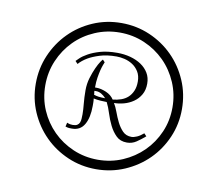

<svg xmlns="http://www.w3.org/2000/svg" viewBox="-59 -707 684 602"><g transform="rotate(10 282.5 -405.5)"><path d="M49.8 -404.8Q49.8 -453.1 68.1 -495.6Q86.4 -538.1 117.9 -569.8Q149.4 -601.6 191.7 -619.9Q233.9 -638.2 282.2 -638.2Q330.1 -638.2 372.6 -619.9Q415 -601.6 446.8 -569.8Q478.5 -538.1 496.8 -495.6Q515.1 -453.1 515.1 -404.8Q515.1 -356.9 496.8 -314.7Q478.5 -272.5 446.8 -241Q415 -209.5 372.6 -191.2Q330.1 -172.9 282.2 -172.9Q233.9 -172.9 191.7 -191.2Q149.4 -209.5 117.9 -241Q86.4 -272.5 68.1 -314.7Q49.8 -356.9 49.8 -404.8ZM80.1 -404.8Q80.1 -362.8 95.9 -326.2Q111.8 -289.6 139.2 -262.2Q166.5 -234.9 203.4 -219Q240.2 -203.1 282.2 -203.1Q324.2 -203.1 361.1 -219Q397.9 -234.9 425.5 -262.2Q453.1 -289.6 469 -326.2Q484.9 -362.8 484.9 -404.8Q484.9 -446.8 469 -483.9Q453.1 -521 425.5 -548.6Q397.9 -576.2 361.1 -592Q324.2 -607.9 282.2 -607.9Q240.2 -607.9 203.4 -592Q166.5 -576.2 139.2 -548.6Q111.8 -521 95.9 -483.9Q80.1 -446.8 80.1 -404.8ZM394 -464.8Q394 -444.3 385.5 -429.7Q377 -415 363.3 -405.5Q349.6 -396 333.3 -391.6Q316.9 -387.2 301.8 -387.2Q308.1 -377.4 314 -361.3Q319.8 -345.2 327.4 -329.8Q335 -314.5 345.9 -303.2Q356.9 -292 374 -292Q381.3 -292 391.4 -296.4Q401.4 -300.8 412.1 -310.1L419.9 -301.8Q406.2 -290 392.8 -281Q379.4 -272 362.8 -272Q341.8 -272 328.9 -284.7Q315.9 -297.4 307.1 -315.2Q298.3 -333 292.2 -352.5Q286.1 -372.1 278.8 -386.2Q270 -386.2 258.8 -387Q247.6 -387.7 236.8 -390.1Q237.8 -383.3 237.8 -376.7Q237.8 -370.1 237.8 -366.2Q237.8 -329.1 225.1 -307.1Q212.4 -285.2 186 -285.2Q181.6 -285.2 177 -285.4Q172.4 -285.6 165 -288.1L168 -300.8Q173.8 -298.3 178 -297.6Q182.1 -296.9 186 -296.9Q195.3 -296.9 200.4 -300Q205.6 -303.2 207.8 -308.6Q210 -314 210.4 -320.8Q210.9 -327.6 210.9 -335Q210.9 -342.8 210.4 -350.8Q210 -358.9 209 -368.2Q208 -377.9 207.5 -388.9Q207 -399.9 207 -411.1Q207 -431.6 212.6 -450.4Q218.3 -469.2 224.9 -483.6Q231.4 -498 237.3 -506.6Q243.2 -515.1 244.1 -515.1L251 -507.8Q250 -505.4 247.3 -498.3Q244.6 -491.2 241.9 -480.7Q239.3 -470.2 237.1 -456.5Q234.9 -442.9 234.9 -426.8V-424.8H238.8Q253.9 -424.8 270.5 -417.7Q287.1 -410.6 295.9 -397Q310.1 -398.4 322.5 -402.8Q335 -407.2 344 -415.5Q353 -423.8 358.4 -436.3Q363.8 -448.7 363.8 -465.8Q363.8 -484.9 355.7 -497.8Q347.7 -510.7 335.7 -518.3Q323.7 -525.9 310.1 -529.1Q296.4 -532.2 285.2 -532.2Q253.9 -532.2 231.7 -525.1Q209.5 -518.1 195.3 -509.8Q178.7 -500 168 -487.8L160.2 -496.1Q162.1 -498 170.2 -505.9Q178.2 -513.7 193.4 -522.2Q208.5 -530.8 231.2 -537.4Q253.9 -543.9 285.2 -543.9Q307.1 -543.9 326.9 -538.6Q346.7 -533.2 361.6 -523.2Q376.5 -513.2 385.3 -498.5Q394 -483.9 394 -464.8ZM234.9 -414.1Q234.9 -412.6 234.9 -410.4Q234.9 -408.2 235.8 -405.8V-401.9Q242.2 -399.4 250.7 -398.2Q259.3 -397 272 -397Q265.1 -404.8 257.1 -409.4Q249 -414.1 240.2 -414.1Z"/></g></svg>

Font: Clicker Script
Style: Regular
Weight: 400
Designer: Astigmatic (AOETI)
Foundry: Astigmatic (AOETI)
Version: Version 1.000